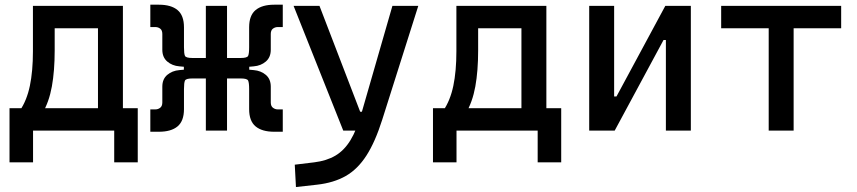

<svg xmlns="http://www.w3.org/2000/svg" viewBox="-20 -542 3556 797"><path d="M155.3 -70.8 62.5 -83Q91.3 -125 104 -185.8Q116.7 -246.6 116.7 -329.1V-517.6H207V-332.5Q207 -248 195.3 -183.1Q183.6 -118.2 155.3 -70.8ZM19.5 131.8V-63.5H117.2V131.8ZM454.1 131.8V-63.5H551.8V131.8ZM386.7 0V-517.6H490.2V0ZM166.5 -424.8V-517.6H449.7V-424.8ZM551.8 -92.8V0H19.5V-92.8Z M979.5 -261.7V-301.3Q1005.9 -301.3 1010 -310.1Q1014.2 -318.8 1014.2 -345.7V-428.7Q1014.2 -478 1041 -500.2Q1067.9 -522.5 1118.2 -522.5H1153.8V-429.7H1132.8Q1122.1 -429.7 1113 -423.1Q1104 -416.5 1104 -400.9V-335.4Q1104 -304.2 1083.5 -286.6Q1063 -269 1033.2 -266.6ZM604 4.9V-87.9H625Q636.2 -87.9 645 -94.7Q653.8 -101.6 653.8 -116.7V-182.1Q653.8 -213.9 674.3 -231.2Q694.8 -248.5 724.6 -251L778.3 -255.9V-216.3Q752 -216.3 747.8 -207.5Q743.7 -198.7 743.7 -171.9V-88.9Q743.7 -39.6 717 -17.3Q690.4 4.9 639.6 4.9ZM743.2 -216.3V-301.3H842.3V-216.3ZM778.3 -261.7 724.6 -266.6Q694.8 -269 674.3 -286.6Q653.8 -304.2 653.8 -335.4V-400.9Q653.8 -416.5 645 -423.1Q636.2 -429.7 625 -429.7H604V-522.5H639.6Q690.4 -522.5 717 -500.2Q743.7 -478 743.7 -428.7V-345.7Q743.7 -318.8 747.8 -310.1Q752 -301.3 778.3 -301.3ZM834.5 0V-517.6H922.4V0ZM1118.2 4.9Q1067.9 4.9 1041 -17.3Q1014.2 -39.6 1014.2 -88.9V-171.9Q1014.2 -198.7 1010 -207.5Q1005.9 -216.3 979.5 -216.3V-255.9L1033.2 -251Q1063 -248.5 1083.5 -231.2Q1104 -213.9 1104 -182.1V-116.7Q1104 -101.6 1113 -94.7Q1122.1 -87.9 1132.8 -87.9H1153.8V4.9ZM912.6 -216.3V-301.3H1014.6V-216.3Z M1208.5 234.4 1203.6 141.6 1284.7 131.8Q1335.9 125.5 1372.3 104Q1408.7 82.5 1434.6 40.3Q1460.4 -2 1480 -70.3L1608.9 -517.6H1716.3L1566.9 -45.9Q1537.6 46.9 1501.2 103.5Q1464.8 160.2 1415.3 188.5Q1365.7 216.8 1296.4 224.6ZM1404.8 0 1198.7 -517.6H1306.2L1475.1 -78.1H1490.7V0Z M1913.1 -70.8 1820.3 -83Q1849.1 -125 1861.8 -185.8Q1874.5 -246.6 1874.5 -329.1V-517.6H1964.8V-332.5Q1964.8 -248 1953.1 -183.1Q1941.4 -118.2 1913.1 -70.8ZM1777.3 131.8V-63.5H1875V131.8ZM2211.9 131.8V-63.5H2309.6V131.8ZM2144.5 0V-517.6H2248V0ZM1924.3 -424.8V-517.6H2207.5V-424.8ZM2309.6 -92.8V0H1777.3V-92.8Z M2494.1 0V-141.6H2539.1L2741.7 -517.6H2775.9V-376H2734.4L2531.7 0ZM2425.8 0V-517.6H2529.3V0ZM2744.1 0V-517.6H2847.7V0Z M3170.9 0V-517.6H3274.4V0ZM2973.6 -424.8V-517.6H3471.7V-424.8Z"/></svg>

Font: Cascadia Mono PL
Style: Regular
Weight: 400
Monospace: yes
Designer: Aaron Bell
Foundry: Saja Typeworks
Version: Version 2102.003